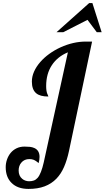

<svg xmlns="http://www.w3.org/2000/svg" viewBox="-20 -1020 680 1247"><path d="M559.1 -1000H580.1L640.1 -811H608.4L548.3 -891.1L391.1 -811H347.2ZM55.2 168Q17.1 130.9 17.1 65.9Q17.1 40.5 25.4 16.4Q33.7 -7.8 48.8 -26.4Q64.9 -45.9 87.6 -56.9Q110.4 -67.9 139.2 -67.9Q159.2 -67.9 174.6 -66.2Q189.9 -64.5 203.1 -58.6Q236.8 -43.5 236.8 -1Q236.8 16.6 231 39.1Q212.9 23.9 199.2 18.1Q187 13.2 170.9 13.2Q137.7 13.2 118.7 36.1Q109.9 45.9 105.5 59.3Q101.1 72.8 101.1 86.9Q101.1 122.6 124.5 141.6Q133.8 149.4 145.5 153.3Q157.2 157.2 168.9 157.2Q186.5 157.2 200 152.3Q213.4 147.5 224.6 134.8Q247.6 107.9 264.2 34.2L420.9 -680.2Q353.5 -652.3 316.7 -596.4Q279.8 -540.5 279.8 -460.9Q279.8 -428.7 287.1 -411.1Q289.1 -404.8 292 -399.9Q293.9 -396.5 293.9 -393.1Q239.7 -393.1 214.8 -414.6Q187 -438 187 -490.2Q187 -522.9 201.2 -554.9Q215.3 -586.9 241.2 -616.7Q265.6 -645 299.6 -669.7Q333.5 -694.3 373 -712.4Q456.1 -750 538.1 -750H578.1L428.2 -40Q415.5 19.5 395.8 64.7Q376 109.9 346.2 140.6Q314.5 173.3 270 190.2Q225.6 207 165 207Q94.2 207 55.2 168Z"/></svg>

Font: Pattaya
Style: Regular
Weight: 400
Designer: Pablo Impallari / Thai characters Designed by Thanarat Vachiruckul and Suppakit Chalermlarp
Foundry: Pablo Impallari
Version: Version 2.000